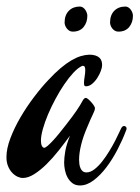

<svg xmlns="http://www.w3.org/2000/svg" viewBox="-54 -564 429 590"><path d="M333 -162.1Q322.8 -134.8 307.4 -105Q292 -75.2 273.4 -50.5Q254.9 -25.9 233.9 -10Q212.9 5.9 191.9 5.9Q177.7 5.9 168.5 -1.2Q159.2 -8.3 153.6 -18.8Q147.9 -29.3 145.5 -41.5Q143.1 -53.7 143.1 -64Q143.1 -79.6 146.7 -100.1Q150.4 -120.6 161.1 -147Q144.5 -124.5 126.2 -101.3Q107.9 -78.1 89.1 -59.6Q70.3 -41 51.5 -29.1Q32.7 -17.1 16.1 -17.1Q8.3 -17.1 -0.5 -21.2Q-9.3 -25.4 -16.8 -33.4Q-24.4 -41.5 -29.3 -53.5Q-34.2 -65.4 -34.2 -81.1Q-34.2 -107.4 -22 -139.4Q-9.8 -171.4 9 -203.6Q27.8 -235.8 50.8 -266.1Q73.7 -296.4 95.2 -318.8Q114.7 -339.8 132.1 -354.5Q149.4 -369.1 164.8 -378.2Q180.2 -387.2 193.8 -391.4Q207.5 -395.5 220.2 -396Q231.9 -396 239.7 -393.3Q247.6 -390.6 252 -386.2Q256.3 -381.8 258.1 -376Q259.8 -370.1 259.8 -363.8Q259.8 -356.9 255.9 -346.2Q252 -335.4 245.1 -324.7Q238.3 -314 229.2 -306.4Q220.2 -298.8 210 -298.8Q206.1 -298.8 205.1 -301.8Q204.1 -304.7 204.1 -309.1Q204.1 -317.4 206.1 -328.6Q208 -339.8 208 -348.1Q208 -355.5 206.3 -358.6Q204.6 -361.8 199.2 -361.8Q186.5 -356.4 172.1 -341.1Q157.7 -325.7 143.6 -304.9Q129.4 -284.2 116.5 -260Q103.5 -235.8 93.5 -212.2Q83.5 -188.5 77.6 -167.2Q71.8 -146 71.8 -131.8Q71.8 -121.6 74.7 -115.7Q77.6 -109.9 82 -109.9Q85.4 -109.9 92.8 -116.2Q100.1 -122.6 109.6 -132.8Q119.1 -143.1 129.4 -156Q139.6 -168.9 149.7 -181.6Q159.7 -194.3 168 -205.6Q176.3 -216.8 181.2 -224.1Q193.8 -242.7 199 -252.9Q204.1 -263.2 210 -263.2Q212.4 -263.2 217 -259.3Q221.7 -255.4 226.3 -250.2Q231 -245.1 234.4 -239.7Q237.8 -234.4 237.8 -231.9Q237.8 -225.1 231.4 -212.6Q225.1 -200.2 213.9 -172.9Q201.2 -143.6 195.1 -118.2Q189 -92.8 189 -73.2Q189 -66.4 189.9 -59.6Q190.9 -52.7 193.4 -47.1Q195.8 -41.5 200.2 -37.8Q204.6 -34.2 211.9 -34.2Q223.6 -34.2 236.1 -43.7Q248.5 -53.2 260 -67.9Q271.5 -82.5 281.7 -99.4Q292 -116.2 299.8 -131.3Q307.6 -146.5 312.3 -157Q316.9 -167.5 317.9 -168.9Q321.8 -176.8 327.1 -176.8Q330.1 -176.8 332.5 -174.8Q335 -172.9 335 -168.9Q335 -166 333 -162.1ZM214.4 -515.6Q214.4 -495.1 202.9 -481Q191.4 -466.8 169.4 -466.8Q163.6 -466.8 158.9 -469.7Q154.3 -472.7 151.1 -476.8Q147.9 -481 146.2 -485.8Q144.5 -490.7 144.5 -494.6Q144.5 -517.6 157.5 -530.8Q170.4 -543.9 191.4 -543.9Q196.8 -543.9 200.9 -541Q205.1 -538.1 208 -533.9Q210.9 -529.8 212.6 -524.9Q214.4 -520 214.4 -515.6ZM354.5 -515.6Q354.5 -495.1 343 -481Q331.5 -466.8 309.6 -466.8Q303.7 -466.8 298.8 -469.7Q293.9 -472.7 290.8 -476.8Q287.6 -481 285.9 -485.8Q284.2 -490.7 284.2 -494.6Q284.2 -517.6 297.1 -530.8Q310.1 -543.9 331.5 -543.9Q336.4 -543.9 340.8 -541Q345.2 -538.1 348.1 -533.9Q351.1 -529.8 352.8 -524.9Q354.5 -520 354.5 -515.6Z"/></svg>

Font: Mervale Script
Style: Regular
Weight: 400
Designer: Astigmatic (AOETI)
Foundry: Astigmatic (AOETI)
Version: Version 1.000